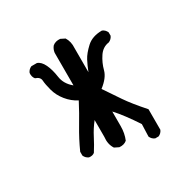

<svg xmlns="http://www.w3.org/2000/svg" viewBox="-127 -599 755 767"><g transform="rotate(-30 250.0 -215.0)"><path d="M376 52.7Q362.3 46.9 356.4 33.2L358.4 -23.4Q315.4 -88.9 281.2 -126Q281.2 -92.8 281.2 -59.1Q281.2 -25.4 269.5 2Q255.9 13.7 234.4 11.7L214.8 2Q199.2 -21.5 203.1 -54.7V-131.8Q181.6 -104.5 167 -75.7Q152.3 -46.9 134.8 -19.5Q125 -11.7 109.4 -13.7Q95.7 -19.5 89.8 -33.2V-50.8Q111.3 -98.6 137.7 -142.6Q164.1 -186.5 187.5 -231.4Q160.2 -245.1 139.6 -270.5Q119.1 -295.9 111.3 -325.2Q103.5 -354.5 102.5 -371.6Q101.6 -388.7 80.1 -395.5Q70.3 -407.2 72.3 -424.8Q78.1 -438.5 91.8 -444.3H117.2Q134.8 -438.5 146.5 -414.1Q158.2 -389.6 163.1 -354.5Q168 -319.3 199.2 -293.9V-444.3Q201.2 -460 210.9 -471.7Q224.6 -483.4 246.1 -481.4L265.6 -471.7Q279.3 -450.2 277.3 -420.9V-309.6Q287.1 -335 298.3 -356.4Q309.6 -377.9 335.9 -402.3Q362.3 -426.8 407.2 -426.8Q420.9 -420.9 426.8 -407.2V-391.6Q420.9 -377.9 407.2 -372.1Q377.9 -368.2 360.4 -341.8Q342.8 -315.4 335 -285.2Q327.1 -254.9 289.1 -225.6Q315.4 -186.5 339.8 -150.4Q364.3 -114.3 411.1 -61.5V33.2Q405.3 46.9 391.6 52.7Z"/></g></svg>

Font: JasonHandwriting1
Style: Regular
Weight: 400
Version: Version 1.48.20